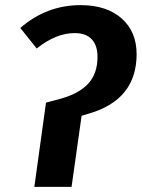

<svg xmlns="http://www.w3.org/2000/svg" viewBox="-20 -728 552 748"><path d="M113.8 0 159.2 -328.1 219.2 -344.2Q289.6 -364.3 324.7 -403.3Q359.9 -442.4 359.9 -506.8Q359.9 -550.8 337.4 -575Q314.9 -599.1 271 -599.1Q198.2 -599.1 123 -539.1L59.1 -619.1Q161.6 -708 293.9 -708Q395 -708 453.6 -656.5Q512.2 -605 512.2 -517.1Q512.2 -338.9 325.2 -285.2L297.9 -276.9L258.8 0Z"/></svg>

Font: FiraGO SemiBold
Style: Italic
Weight: 600
Italic angle: -8°
Designer: bBox Type GmbH
Foundry: bBox Type GmbH
Version: Version 1.001;PS 001.001;hotconv 1.0.88;makeotf.lib2.5.64775